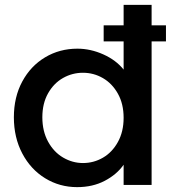

<svg xmlns="http://www.w3.org/2000/svg" viewBox="-20 -760 718 789"><path d="M662 -590H603V0H488V-83Q460 -43 410.5 -17Q361 9 297 9Q225 9 165.5 -27.5Q106 -64 71.5 -129.5Q37 -195 37 -278Q37 -361 71.5 -425Q106 -489 165.5 -524.5Q225 -560 298 -560Q352 -560 404.5 -536.5Q457 -513 488 -474V-590H406V-656H488V-740H603V-656H662ZM488 -276Q488 -333 464.5 -375Q441 -417 403 -439Q365 -461 321 -461Q277 -461 239 -439.5Q201 -418 177.5 -376.5Q154 -335 154 -278Q154 -221 177.5 -178Q201 -135 239.5 -112.5Q278 -90 321 -90Q365 -90 403 -112Q441 -134 464.5 -176.5Q488 -219 488 -276Z"/></svg>

Font: Poppins Medium A&M
Style: Regular
Weight: 500
Designer: Ninad Kale (Devanagari), Jonny Pinhorn (Latin)
Foundry: Indian Type Foundry
Version: 4.004